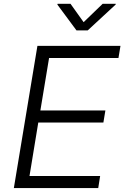

<svg xmlns="http://www.w3.org/2000/svg" viewBox="-20 -962 636 982"><path d="M50.8 0 171.4 -727.5H596.2L585.9 -665.5H231L186.5 -397H519L508.8 -335.4H175.8L130.9 -62H492.2L482.4 0ZM340.8 -942.4 407.7 -848.6 504.9 -942.4H572.3L571.3 -938.5L428.7 -806.6H371.1L273.4 -938.5L274.4 -942.4Z"/></svg>

Font: Inter Light
Style: Italic
Weight: 300
Italic angle: -9.3988°
Designer: Rasmus Andersson
Foundry: rsms
Version: Version 4.001;git-66647c0bb